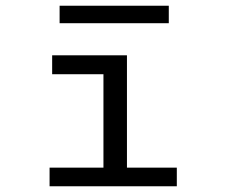

<svg xmlns="http://www.w3.org/2000/svg" viewBox="-20 -650 790 670"><path d="M153 0V-65H341V-391H162V-457H423V-65H597V0ZM188 -569V-630H569V-569Z"/></svg>

Font: Inconsolata ExtraExpanded Thin
Style: Regular
Weight: 100
Width: 8
Monospace: yes
Designer: Raph Levien, Cyreal, Brenton Simpson
Foundry: Raph Levien, Cyreal, Google
Version: Version 3.100; ttfautohint (v1.8.4.7-5d5b)